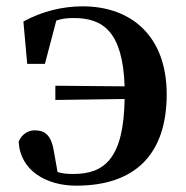

<svg xmlns="http://www.w3.org/2000/svg" viewBox="-20 -571 587 607"><path d="M66 -369H122L158 -506C175 -512 192 -514 213 -514C305 -514 368 -472 374 -298L155 -300V-255L374 -258C371 -71 311 -21 212 -21C194 -21 179 -22 162 -27L151 -89C143 -142 124 -159 89 -159C69 -159 48 -146 39 -123C44 -31 127 16 221 16C407 16 507 -83 507 -273C507 -455 397 -551 241 -551C180 -551 114 -536 54 -503Z"/></svg>

Font: Noto Serif CJK JP
Style: Bold
Weight: 700
Designer: Ryoko NISHIZUKA 西塚涼子 (kana & ideographs); Frank Grießhammer (Latin, Greek & Cyrillic); Wenlong ZHANG 张文龙 (bopomofo); San
Foundry: Adobe Systems Incorporated
Version: Version 1.000;PS 1;hotconv 16.6.53;makeotf.lib2.5.65590